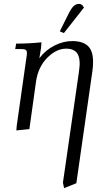

<svg xmlns="http://www.w3.org/2000/svg" viewBox="-20 -663 562 986"><path d="M58.1 -411.1 63 -439Q129.9 -439 192.9 -445.8L190.9 -418L182.1 -363.8Q212.4 -404.8 258.5 -428.5Q304.7 -452.1 351.1 -452.1Q403.8 -452.1 430.9 -427.5Q458 -402.8 458 -345.2Q458 -320.3 454.1 -294.9L372.1 277.8L309.1 303.2L303.2 274.9L384.8 -290Q389.2 -324.2 389.2 -334Q389.2 -358.9 383.3 -375.5Q377.4 -392.1 366.5 -399.9Q355.5 -407.7 344.7 -410.4Q334 -413.1 319.8 -413.1Q269 -413.1 222.4 -366Q175.8 -318.8 165 -244.1L130.9 0L64 6.8L65.9 -17.1L115.2 -363.8Q118.2 -380.9 118.2 -391.1Q118.2 -402.8 111.8 -407Q105.5 -411.1 87.9 -411.1ZM287.1 -502 333 -594.2Q346.7 -621.1 358.6 -632.1Q370.6 -643.1 386.2 -643.1Q401.9 -643.1 411.1 -624L308.1 -493.2Z"/></svg>

Font: Dihjauti S
Style: Italic
Weight: 400
Italic angle: -9°
Designer: T. Christopher White
Version: Version 3.0.0